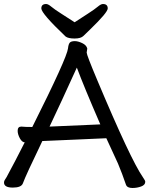

<svg xmlns="http://www.w3.org/2000/svg" viewBox="-27 -922 744 957"><path d="M220 -291 473 -302Q391 -491 356 -585Q278 -413 220 -291ZM633 15Q607 15 601 -1Q582 -57 561 -107L503 -233L345 -226Q199 -219 184 -219Q101 -47 87 -8Q79 13 37 13Q-7 13 -7 -12Q-7 -20 -2.5 -26Q2 -32 6 -39.5Q10 -47 19.5 -65Q29 -83 48.5 -119.5Q68 -156 96 -212H99Q83 -212 72 -232.5Q61 -253 61 -270Q61 -291 79 -291Q98 -289 134 -289Q307 -634 312 -681Q314 -701 320.5 -709Q327 -717 346 -717Q362 -717 383 -707Q404 -697 408 -680L405 -660Q405 -648 458 -522Q624 -127 685 -39Q697 -22 697 -16Q697 0 676.5 7.5Q656 15 633 15ZM345 -730Q313 -730 300 -740Q179 -855 179 -880Q179 -902 203 -902Q213 -902 229 -888.5Q245 -875 279 -853.5Q313 -832 345 -811Q377 -832 410.5 -853.5Q444 -875 460 -888.5Q476 -902 486 -902Q510 -902 510 -880Q510 -860 422 -775Q402 -756 389 -743Q376 -730 345 -730Z"/></svg>

Font: LXGW WenKai Medium
Style: Regular
Weight: 500
Designer: LXGW / Fontworks Inc.
Foundry: LXGW / Fontworks Inc.
Version: Version 1.501; October 10, 2024